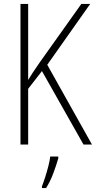

<svg xmlns="http://www.w3.org/2000/svg" viewBox="-20 -734 487 975"><path d="M447 0H404L193 -373L123 -283V0H84V-714H123V-328Q131 -342 146 -364.5Q161 -387 181 -416L393 -714H438L220 -405ZM276 70Q266 105 250.5 146.5Q235 188 214 221H193V212Q200 195 209 167Q218 139 225.5 110Q233 81 235 61H276Z"/></svg>

Font: Noto Sans Gujarati UI Condensed ExtraLight
Style: Regular
Weight: 200
Width: 3
Designer: Jelle Bosma - Monotype Design Team, Universal Thirst
Foundry: Monotype Imaging Inc.
Version: Version 2.106; ttfautohint (v1.8.4.7-5d5b)